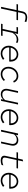

<svg xmlns="http://www.w3.org/2000/svg" viewBox="2305 -3085 790 5440"><g transform="rotate(90 2700.0 -365.0)"><path d="M174 0 267 -438H96L105 -481H277L304 -609Q318 -674 362.5 -707Q407 -740 477 -740Q509 -740 538.5 -734Q568 -728 603 -716L593 -668Q559 -682 529 -688Q499 -694 467 -694Q418 -694 390 -672Q362 -650 350 -594L326 -481H553L544 -438H317L223 0Z M652 0 661 -43H800L885 -438H745L754 -481H943L921 -376Q951 -429 997 -459Q1043 -489 1101 -489Q1126 -489 1149.5 -483.5Q1173 -478 1195 -467L1185 -421Q1172 -429 1158.5 -434Q1145 -439 1131 -441.5Q1117 -444 1101 -444Q1039 -444 991 -412.5Q943 -381 909 -322L849 -43H998L989 0Z M1495 10Q1432 10 1382.5 -18.5Q1333 -47 1304 -98Q1275 -149 1275 -215Q1275 -271 1294.5 -320.5Q1314 -370 1348 -408Q1382 -446 1427 -467.5Q1472 -489 1523 -489Q1582 -489 1627.5 -461.5Q1673 -434 1699 -386.5Q1725 -339 1725 -278Q1725 -267 1725 -256Q1725 -245 1723 -231H1325Q1320 -180 1341 -135.5Q1362 -91 1402 -63.5Q1442 -36 1493 -36Q1533 -36 1569 -49.5Q1605 -63 1646 -94L1673 -55Q1636 -24 1589.5 -7Q1543 10 1495 10ZM1330 -272H1673Q1677 -320 1657.5 -359Q1638 -398 1602 -420.5Q1566 -443 1520 -443Q1474 -443 1435 -420.5Q1396 -398 1368.5 -359.5Q1341 -321 1330 -272Z M2078 10Q2018 10 1971.5 -17.5Q1925 -45 1898.5 -94Q1872 -143 1872 -206Q1872 -265 1892.5 -316.5Q1913 -368 1949 -406.5Q1985 -445 2032.5 -467Q2080 -489 2134 -489Q2199 -489 2248.5 -455Q2298 -421 2320 -361L2276 -345Q2260 -392 2222 -417.5Q2184 -443 2131 -443Q2074 -443 2026.5 -411Q1979 -379 1950 -325Q1921 -271 1921 -205Q1921 -156 1942 -117.5Q1963 -79 1998.5 -57.5Q2034 -36 2079 -36Q2126 -36 2168 -55.5Q2210 -75 2241 -110L2275 -80Q2239 -37 2186.5 -13.5Q2134 10 2078 10Z M2647 8Q2592 8 2555 -18Q2518 -44 2503.5 -90Q2489 -136 2501 -195L2562 -481H2611L2550 -198Q2534 -125 2564.5 -80.5Q2595 -36 2658 -36Q2753 -36 2814 -115L2892 -481H2941L2838 0H2789L2803 -68Q2770 -28 2732 -10Q2694 8 2647 8Z M3295 10Q3232 10 3182.5 -18.5Q3133 -47 3104 -98Q3075 -149 3075 -215Q3075 -271 3094.5 -320.5Q3114 -370 3148 -408Q3182 -446 3227 -467.5Q3272 -489 3323 -489Q3382 -489 3427.5 -461.5Q3473 -434 3499 -386.5Q3525 -339 3525 -278Q3525 -267 3525 -256Q3525 -245 3523 -231H3125Q3120 -180 3141 -135.5Q3162 -91 3202 -63.5Q3242 -36 3293 -36Q3333 -36 3369 -49.5Q3405 -63 3446 -94L3473 -55Q3436 -24 3389.5 -7Q3343 10 3295 10ZM3130 -272H3473Q3477 -320 3457.5 -359Q3438 -398 3402 -420.5Q3366 -443 3320 -443Q3274 -443 3235 -420.5Q3196 -398 3168.5 -359.5Q3141 -321 3130 -272Z M3659 0 3762 -481H3811L3797 -415Q3831 -454 3869.5 -471.5Q3908 -489 3955 -489Q4010 -489 4047.5 -463Q4085 -437 4100 -391.5Q4115 -346 4102 -286L4041 0H3992L4053 -283Q4069 -357 4038 -401Q4007 -445 3944 -445Q3846 -445 3787 -367L3708 0Z M4533 10Q4454 10 4418.5 -24Q4383 -58 4396 -122L4464 -438H4292L4301 -481H4473L4501 -612L4553 -625L4522 -481H4754L4745 -438H4513L4447 -130Q4437 -80 4460 -58Q4483 -36 4538 -36Q4567 -36 4596.5 -42.5Q4626 -49 4665 -64L4654 -15Q4626 -3 4594.5 3.5Q4563 10 4533 10Z M5095 10Q5032 10 4982.5 -18.5Q4933 -47 4904 -98Q4875 -149 4875 -215Q4875 -271 4894.5 -320.5Q4914 -370 4948 -408Q4982 -446 5027 -467.5Q5072 -489 5123 -489Q5182 -489 5227.5 -461.5Q5273 -434 5299 -386.5Q5325 -339 5325 -278Q5325 -267 5325 -256Q5325 -245 5323 -231H4925Q4920 -180 4941 -135.5Q4962 -91 5002 -63.5Q5042 -36 5093 -36Q5133 -36 5169 -49.5Q5205 -63 5246 -94L5273 -55Q5236 -24 5189.5 -7Q5143 10 5095 10ZM4930 -272H5273Q5277 -320 5257.5 -359Q5238 -398 5202 -420.5Q5166 -443 5120 -443Q5074 -443 5035 -420.5Q4996 -398 4968.5 -359.5Q4941 -321 4930 -272Z"/></g></svg>

Font: Red Hat Mono
Style: Italic
Weight: 300
Italic angle: -12°
Monospace: yes
Designer: Pentagram, MCKL
Foundry: Pentagram, MCKL
Version: Version 1.023